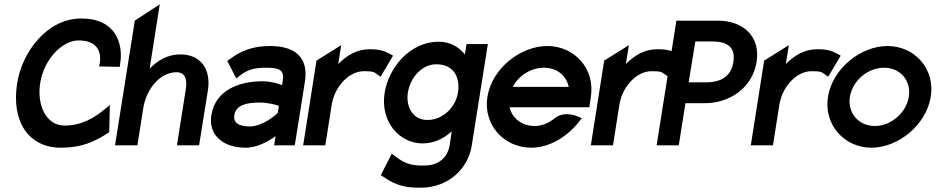

<svg xmlns="http://www.w3.org/2000/svg" viewBox="-20 -676 4352 893"><path d="M263 11C360 11 419 -17 480 -56L488 -61L491 -188L467 -168C418 -127 359 -92 280 -92C192 -92 151 -191 167 -290C185 -402 270 -488 346 -488C415 -488 455 -452 444 -382L441 -367L537 -365L539 -380C554 -473 519 -590 358 -590C196 -590 82 -430 60 -290C31 -108 115 11 263 11Z M619 0 646 -171C654 -224 677 -265 703 -293C727 -319 761 -340 800 -340C840 -340 852 -311 844 -260L803 0H906L947 -256C962 -352 916 -423 818 -423C759 -423 713 -394 676 -357L723 -656L607 -580L515 0Z M1122 11C1178 11 1230 -20 1262 -43L1255 0H1351L1398 -295C1416 -407 1355 -462 1236 -462C1153 -462 1098 -438 1049 -401L1037 -393L1079 -311L1094 -323C1132 -353 1162 -361 1220 -361C1284 -361 1303 -347 1295 -299L1292 -280C1272 -288 1239 -298 1201 -298C1089 -298 981 -255 963 -140C948 -47 1019 11 1122 11ZM1186 -199C1223 -199 1259 -190 1277 -184L1272 -151C1258 -137 1200 -88 1141 -88C1090 -88 1064 -105 1070 -141C1077 -185 1122 -199 1186 -199Z M1493 0 1523 -190C1531 -238 1554 -276 1580 -302C1604 -326 1636 -345 1674 -345C1717 -345 1721 -340 1736 -329L1750 -319L1808 -417L1796 -424C1771 -436 1757 -447 1698 -447C1639 -447 1591 -417 1553 -378L1567 -466L1452 -394L1390 0Z M1945 -9C1999 -9 2045 -32 2081 -65L2072 -4C2062 59 2019 94 1952 94C1905 94 1869 92 1816 49L1802 39L1751 139L1761 145C1828 193 1880 197 1936 197C2070 197 2158 104 2174 2L2249 -471H2150L2142 -423C2115 -456 2076 -482 2020 -482C1887 -482 1788 -362 1769 -245C1747 -104 1843 -9 1945 -9ZM2009 -377C2085 -377 2122 -323 2110 -245C2100 -181 2043 -118 1968 -118C1899 -118 1867 -180 1877 -245C1888 -316 1943 -377 2009 -377Z M2451 11C2533 11 2617 -38 2674 -111L2686 -126L2671 -133C2670 -133 2607 -164 2560 -126C2533 -104 2501 -90 2467 -90C2407 -90 2362 -126 2350 -177H2721L2728 -224C2749 -356 2652 -462 2526 -462C2400 -462 2268 -357 2247 -226C2226 -95 2325 11 2451 11ZM2510 -361C2570 -361 2614 -325 2625 -272H2365C2392 -324 2449 -361 2510 -361Z M2831 0 2861 -190C2869 -238 2892 -276 2918 -302C2942 -326 2974 -345 3012 -345C3055 -345 3059 -340 3074 -329L3088 -319L3146 -417L3134 -424C3109 -436 3095 -447 3036 -447C2977 -447 2929 -417 2891 -378L2905 -466L2790 -394L2728 0Z M3137 0 3168 -196H3258C3370 -196 3479 -264 3499 -388C3518 -508 3435 -580 3319 -580H3126L3034 0ZM3214 -483H3294C3366 -483 3401 -454 3391 -388C3381 -323 3336 -293 3264 -293H3183Z M3575 0 3605 -190C3613 -238 3636 -276 3662 -302C3686 -326 3718 -345 3756 -345C3799 -345 3803 -340 3818 -329L3832 -319L3890 -417L3878 -424C3853 -436 3839 -447 3780 -447C3721 -447 3673 -417 3635 -378L3649 -466L3534 -394L3472 0Z M4033 11C4158 11 4288 -95 4309 -226C4330 -357 4233 -462 4108 -462C3983 -462 3852 -357 3831 -226C3810 -95 3908 11 4033 11ZM4092 -361C4167 -361 4219 -301 4207 -226C4195 -151 4124 -90 4049 -90C3973 -90 3921 -151 3933 -226C3945 -301 4016 -361 4092 -361Z"/></svg>

Font: Charger Pro
Style: BlkNarObl
Weight: 900
Designer: Jasper
Foundry: Cannot Into Space Fonts
Version: Version 1.09